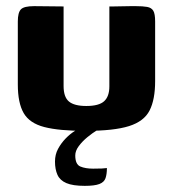

<svg xmlns="http://www.w3.org/2000/svg" viewBox="-20 -420 563 625"><path d="M187 -399V-140Q187 -104 204.5 -89.5Q222 -75 261 -75Q302 -75 319 -90.5Q336 -106 336 -139V-399Q337 -399 349 -399Q361 -399 376.5 -399.5Q392 -400 405.5 -400Q419 -400 422 -400Q445 -400 459 -397.5Q473 -395 479 -385Q485 -375 485 -350V-156Q485 -96 467 -60.5Q449 -25 400 -9.5Q351 6 258 6Q172 6 124 -6.5Q76 -19 57 -52Q38 -85 38 -145V-350Q38 -379 48 -389.5Q58 -400 91 -400Q115 -400 139 -399.5Q163 -399 187 -399ZM256 185Q217 185 196 176Q175 167 167 149Q159 131 159 106Q159 83 169 64.5Q179 46 193.5 31Q208 16 224 6Q240 -4 252 -9H320Q312 -6 296.5 3.5Q281 13 264.5 26.5Q248 40 236.5 55.5Q225 71 225 86Q225 115 241.5 122Q258 129 283 129Q303 129 311.5 128.5Q320 128 323 127.5Q326 127 328 127Q328 147 323.5 160Q319 173 303.5 179Q288 185 256 185Z"/></svg>

Font: Genos
Style: Bold
Weight: 700
Designer: Robert E. Leuschke
Foundry: Robert E. Leuschke
Version: Version 1.010